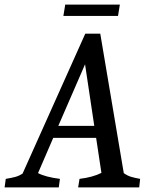

<svg xmlns="http://www.w3.org/2000/svg" viewBox="-51 -813 649 833"><path d="M47 -60 319 -667H384L486 -62Q501 -51 517.5 -46Q534 -41 557 -37L553 0H288L294 -37Q352 -44 389 -63L366 -215H180L114 -62Q146 -45 209 -37L204 0H-31L-26 -37Q-1 -41 15.5 -45.5Q32 -50 47 -60ZM358 -267 318 -534 202 -267ZM232 -793H469L461 -744H224Z"/></svg>

Font: Caladea
Style: Italic
Weight: 400
Italic angle: -9°
Designer: Carolina Giovagnoli and Andres Torresi
Foundry: Carolina Giovagnoli & Andres Torresi
Version: Version 1.001